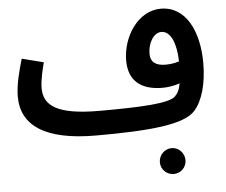

<svg xmlns="http://www.w3.org/2000/svg" viewBox="-54 -608 1061 902"><g transform="rotate(-5 476.5 -156.5)"><path d="M382 21C637 21 798 6 851 -54C890 -98 913 -177 913 -275C913 -424 854 -546 736 -546C627 -546 553 -428 553 -317C553 -220 613 -175 713 -175C739 -175 769 -180 794 -189C789 -159 779 -141 765 -128C732 -100 610 -93 408 -93C204 -93 146 -142 146 -223C146 -260 158 -309 167 -343L65 -369C50 -318 31 -250 31 -193C31 -56 142 21 382 21ZM665 -339C665 -392 694 -437 729 -437C773 -437 798 -378 800 -292C779 -285 756 -282 736 -282C689 -282 665 -301 665 -339ZM730 233C763 233 790 206 790 173C790 139 763 111 730 111C696 111 669 139 669 173C669 206 696 233 730 233Z"/></g></svg>

Font: Noto Sans Arabic SemCond SemBd
Style: Regular
Weight: 600
Width: 4
Designer: Monotype Design Team, Nadine Chahine, Nizar Qandah and Khaled Hosny
Foundry: Monotype Imaging Inc.
Version: Version 2.012